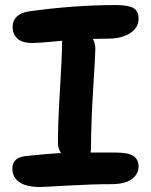

<svg xmlns="http://www.w3.org/2000/svg" viewBox="-20 -769 598 759"><path d="M139.2 -29.8Q83 -29.8 55.9 -49.3Q28.8 -68.8 28.8 -102.1Q28.8 -146 80.1 -151.9Q171.9 -161.6 221.2 -164.1Q209 -181.6 209 -206.1Q209 -282.7 217 -414.6Q225.1 -546.4 225.1 -592.8Q225.1 -604 226.1 -607.9Q208 -606.4 182.4 -604Q156.7 -601.6 139.6 -600.3Q122.6 -599.1 106.9 -599.1Q67.4 -599.1 48.6 -616.7Q29.8 -634.3 29.8 -663.1Q29.8 -687.5 46.6 -703.6Q63.5 -719.7 95.2 -724.1Q272.9 -749 439 -749Q487.3 -749 507.6 -737.1Q527.8 -725.1 527.8 -695.8Q527.8 -659.7 494.4 -637.9Q460.9 -616.2 407.2 -616.2Q395.5 -616.2 375.5 -615.7Q355.5 -615.2 347.2 -615.2Q356.9 -596.7 356.9 -576.2Q356.9 -552.2 348.4 -418.2Q339.8 -284.2 339.8 -182.1Q339.8 -175.8 337.9 -166H435.1Q488.3 -166 508.1 -151.9Q527.8 -137.7 527.8 -111.8Q527.8 -80.6 501 -60.8Q474.1 -41 419.9 -41Q345.2 -41 248.8 -35.4Q152.3 -29.8 139.2 -29.8Z"/></svg>

Font: Shantell Sans Bouncy
Style: Regular
Weight: 600
Designer: Stephen Nixon, Anya Danilova, Shantell Martin
Foundry: Arrow Type
Version: Version 1.006;[9816181b4]